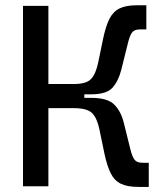

<svg xmlns="http://www.w3.org/2000/svg" viewBox="-20 -716 626 738"><path d="M261.2 -353.5 264.2 -393.1Q312 -393.1 330.1 -412.4Q348.1 -431.6 357.4 -475.6L376 -565.4Q386.2 -614.7 400.4 -643.1Q414.6 -671.4 439.5 -683.6Q464.4 -695.8 506.8 -695.8H542.5V-603H519Q496.6 -603 487.8 -591.3Q479 -579.6 472.2 -552.2L446.3 -448.2Q435.5 -405.3 412.8 -379.4Q390.1 -353.5 331.1 -353.5ZM68.4 0V-693.4H166V0ZM144 -300.3V-393.1H304.2V-300.3ZM511.7 2.4Q469.2 2.4 444.3 -9.8Q419.4 -22 405.3 -50.5Q391.1 -79.1 380.9 -127.9L362.3 -217.8Q353.5 -261.2 334.5 -280.8Q315.4 -300.3 264.2 -300.3L261.2 -339.8H331.1Q393.6 -339.8 419.2 -314Q444.8 -288.1 455.6 -245.1L481.4 -141.1Q488.3 -113.8 497.1 -102.1Q505.9 -90.3 528.3 -90.3H551.8V2.4Z"/></svg>

Font: Cascadia Mono PL
Style: Regular
Weight: 400
Monospace: yes
Designer: Aaron Bell
Foundry: Saja Typeworks
Version: Version 2102.003